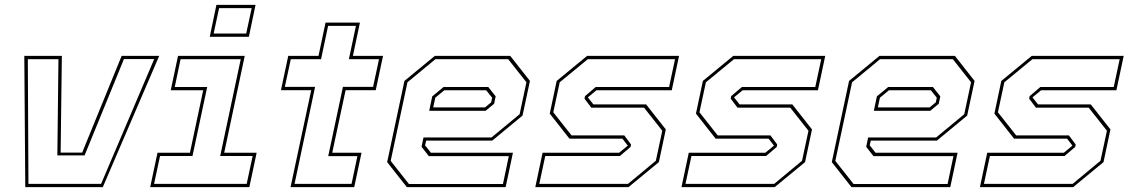

<svg xmlns="http://www.w3.org/2000/svg" viewBox="-20 -770 4651 790"><path d="M84 0 80 -540H234.5L229.5 -142H318L480.5 -540H635L403 0ZM97 -13.5H396L614.5 -527H490L328 -130.5H216L220.5 -526.5H94.5Z M843 -618.5 870.5 -750H1031.5L1004 -618.5ZM859 -632H993L1015.5 -736.5H881.5ZM598 0 628 -141.5H761.5L816 -398.5H682.5L712.5 -540H987L902.5 -141.5H1036L1006 0ZM614 -13.5H995L1019.5 -128H886L970.5 -526.5H723L699 -412H832.5L772 -128H638.5Z M1175.5 0 1260.5 -399H1136L1166 -540H1290.5L1319.5 -677H1461L1432 -540H1556L1526 -399H1402L1347 -141.5H1467.5L1437.5 0ZM1192 -13.5H1426.5L1450.5 -127.5H1330.5L1391 -412.5H1515L1539.5 -526.5H1415.5L1444.5 -663.5H1330L1301 -526.5H1176.5L1152 -412.5H1276.5Z M2079.5 -540 2160.5 -437 2130 -294.5 2005.5 -191.5H1733.5L1729 -172L1753 -141.5H2090.5L2060.5 0H1654L1573 -103L1644 -437L1769 -540ZM1989 -412 2019.5 -373.5 2013 -343 1978 -314H1746L1758.5 -373.5L1805 -412ZM2071 -526.5H1771.5L1656.5 -431.5L1587.5 -108L1662.5 -13H2049.5L2073.5 -127.5H1744.5L1714.5 -166L1722.5 -204.5H2002.5L2118 -300L2146 -431.5ZM1980.5 -398.5H1808L1771 -368L1762.5 -328H1975.5L2001 -349L2005 -368Z M2182.5 0 2212.5 -141.5H2527.5L2564.5 -172L2564 -169.5L2541 -199.5H2323L2242 -302.5L2270.5 -437L2395.5 -540H2774L2744 -398.5H2434L2397 -368L2397.5 -371L2421.5 -340.5H2638.5L2719.5 -237.5L2691 -103L2566 0ZM2199 -13.5H2564L2678.5 -108.5L2705 -232L2630 -327H2413L2385 -364L2387 -374.5L2431 -412H2733L2757.5 -526.5H2398.5L2283 -431.5L2256.5 -308L2331.5 -213H2548.5L2576.5 -175.5L2574.5 -165.5L2530.5 -128H2223.5Z M2784 0 2814 -141.5H3129L3166 -172L3165.5 -169.5L3142.5 -199.5H2924.5L2843.5 -302.5L2872 -437L2997 -540H3375.5L3345.5 -398.5H3035.5L2998.5 -368L2999 -371L3023 -340.5H3240L3321 -237.5L3292.5 -103L3167.5 0ZM2800.5 -13.5H3165.5L3280 -108.5L3306.5 -232L3231.5 -327H3014.5L2986.5 -364L2988.5 -374.5L3032.5 -412H3334.5L3359 -526.5H3000L2884.5 -431.5L2858 -308L2933 -213H3150L3178 -175.5L3176 -165.5L3132 -128H2825Z M3909 -540 3990 -437 3959.5 -294.5 3835 -191.5H3563L3558.5 -172L3582.5 -141.5H3920L3890 0H3483.5L3402.5 -103L3473.5 -437L3598.5 -540ZM3818.5 -412 3849 -373.5 3842.5 -343 3807.5 -314H3575.5L3588 -373.5L3634.5 -412ZM3900.5 -526.5H3601L3486 -431.5L3417 -108L3492 -13H3879L3903 -127.5H3574L3544 -166L3552 -204.5H3832L3947.5 -300L3975.5 -431.5ZM3810 -398.5H3637.5L3600.5 -368L3592 -328H3805L3830.5 -349L3834.5 -368Z M4012 0 4042 -141.5H4357L4394 -172L4393.5 -169.5L4370.5 -199.5H4152.5L4071.5 -302.5L4100 -437L4225 -540H4603.5L4573.5 -398.5H4263.5L4226.5 -368L4227 -371L4251 -340.5H4468L4549 -237.5L4520.5 -103L4395.5 0ZM4028.5 -13.5H4393.5L4508 -108.5L4534.5 -232L4459.5 -327H4242.5L4214.5 -364L4216.5 -374.5L4260.5 -412H4562.5L4587 -526.5H4228L4112.5 -431.5L4086 -308L4161 -213H4378L4406 -175.5L4404 -165.5L4360 -128H4053Z"/></svg>

Font: Tourney Thin Thin
Style: Italic
Weight: 250
Italic angle: -12°
Version: Version 1.015